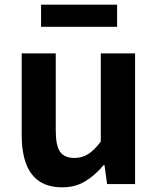

<svg xmlns="http://www.w3.org/2000/svg" viewBox="-20 -789 677 823"><path d="M73 -211V-560H219V-229Q219 -165 237.5 -138.5Q256 -112 299 -112Q332 -112 358 -128.5Q384 -145 412 -182V-560H559V0H439L428 -81H424Q385 -35 343 -10.5Q301 14 246 14Q73 14 73 -211ZM156 -769H482V-674H156Z"/></svg>

Font: Merged Yaku Han JP
Style: Bold
Weight: 700
Designer: Ryoko NISHIZUKA 西塚涼子 (kana, bopomofo & ideographs); Paul D. Hunt (Latin, Greek & Cyrillic); Sandoll Communications 산돌커뮤니
Foundry: Adobe
Version: Version 2.004